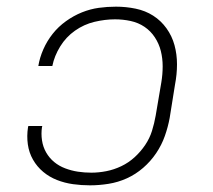

<svg xmlns="http://www.w3.org/2000/svg" viewBox="-20 -548 640 576"><path d="M250 8Q224 8 199 4.5Q174 1 151 -8Q128 -17 109.5 -32.5Q91 -48 79 -69Q67 -90 63.5 -115Q60 -140 64 -166L65 -170H107L106 -167Q103 -147 106 -127Q109 -107 118.5 -90.5Q128 -74 142.5 -62Q157 -50 175.5 -43Q194 -36 213.5 -33Q233 -30 254 -30Q276 -30 299 -34.5Q322 -39 344 -49.5Q366 -60 384 -76.5Q402 -93 415.5 -113Q429 -133 436 -155.5Q443 -178 447 -201L464 -301Q468 -325 468 -349Q468 -373 462.5 -395Q457 -417 444.5 -436Q432 -455 413.5 -467.5Q395 -480 372 -485Q349 -490 325 -490Q295 -490 263.5 -482.5Q232 -475 205 -456Q178 -437 160.5 -408.5Q143 -380 137 -350H95Q99 -375 110 -400Q121 -425 138 -446.5Q155 -468 178 -484.5Q201 -501 226 -511Q251 -521 276.5 -524.5Q302 -528 328 -528Q358 -528 387 -522Q416 -516 439.5 -501Q463 -486 479.5 -463Q496 -440 503.5 -412.5Q511 -385 511 -355Q511 -325 505 -294L489 -194Q484 -167 474.5 -140Q465 -113 448.5 -88.5Q432 -64 409.5 -44.5Q387 -25 360.5 -13Q334 -1 305.5 3.5Q277 8 250 8Z"/></svg>

Font: Iosevka Extralight Extended
Style: Italic
Weight: 200
Width: 7
Italic angle: -9°
Monospace: yes
Designer: Belleve Invis
Foundry: Belleve Invis
Version: Version 32.5.0; ttfautohint (v1.8.4)